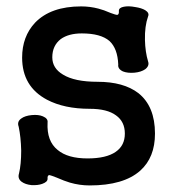

<svg xmlns="http://www.w3.org/2000/svg" viewBox="-20 -559 540 597"><path d="M232.4 -539.1Q137.7 -539.1 88.9 -488.3Q48.8 -445.3 48.8 -379.9Q48.8 -290 126 -249Q179.7 -220.7 258.8 -220.7Q313.5 -220.7 340.8 -200.2Q368.2 -180.7 368.2 -143.6Q368.2 -106.4 339.8 -86.9Q310.5 -66.4 252 -66.4Q190.4 -66.4 159.2 -92.8Q125 -120.1 127.9 -177.7Q129.9 -190.4 113.3 -197.3Q99.6 -203.1 79.1 -201.2Q57.6 -199.2 45.9 -190.4Q32.2 -180.7 38.1 -165Q44.9 -132.8 45.9 -90.8Q45.9 -47.9 39.1 -19.5Q34.2 -3.9 46.9 5.9Q58.6 14.6 78.1 16.6Q97.7 17.6 111.3 12.7Q127.9 6.8 127.9 -2.9Q127 -14.6 133.8 -14.6Q138.7 -13.7 156.2 -6.8Q180.7 3.9 197.3 8.8Q227.5 17.6 258.8 17.6Q364.3 17.6 416 -28.3Q461.9 -69.3 461.9 -143.6Q461.9 -228.5 410.2 -269.5Q364.3 -304.7 283.2 -304.7Q211.9 -304.7 175.8 -327.1Q142.6 -346.7 142.6 -380.9Q142.6 -417 168.9 -437.5Q193.4 -455.1 234.4 -455.1Q293 -455.1 320.3 -431.6Q345.7 -408.2 347.7 -358.4Q345.7 -344.7 362.3 -336.9Q377 -331.1 398.4 -333Q418.9 -335 431.6 -343.8Q445.3 -354.5 440.4 -368.2Q431.6 -397.5 430.7 -434.6Q429.7 -477.5 440.4 -507.8Q445.3 -518.6 431.6 -527.3Q419.9 -534.2 400.4 -537.1Q379.9 -541 365.2 -538.1Q349.6 -535.2 349.6 -525.4Q350.6 -513.7 344.7 -512.7Q339.8 -512.7 324.2 -518.6Q301.8 -528.3 286.1 -532.2Q259.8 -539.1 232.4 -539.1Z"/></svg>

Font: GungsuhChe
Style: Regular
Weight: 400
Monospace: yes
Version: Version 2.21